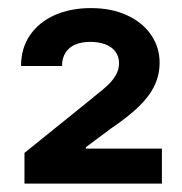

<svg xmlns="http://www.w3.org/2000/svg" viewBox="-20 -803 446 470"><path d="M39.9 -428.7 207.5 -563.9Q208.9 -565.3 209.9 -566.3Q210.9 -567.3 211.9 -567.7Q234 -584.8 245.9 -596.5Q257.8 -608.3 264.6 -621.2Q271.4 -634.1 271.4 -648.5Q271.4 -665.1 262.3 -677Q253.2 -688.8 237.2 -694.7Q221.2 -700.5 201.1 -700.5Q180 -700.5 164.5 -694Q149 -687.4 140.4 -674Q131.8 -660.7 131.8 -641.4H31.5Q31.5 -684.9 53.4 -716.9Q75.4 -748.9 114 -766Q152.7 -783.2 202.6 -783.2Q252.5 -783.2 290.7 -765.7Q328.9 -748.2 349.8 -717.7Q370.7 -687.3 370.7 -649.5Q370.7 -619.9 358.4 -593.9Q346.1 -567.8 320.9 -543.2Q295.8 -518.5 253.1 -489.5L190.2 -442.7V-439.2H376.3V-353.5H39.9Z"/></svg>

Font: Pretendard JP Variable
Style: Regular
Weight: 400
Designer: Base glyphs from Inter by Rasmus Andersson; Hangul glyphs from Noto Sans CJK(Source Han Sans) by Jang Soo-young and Kang
Foundry: Kil Hyung-jin
Version: Version 1.307;Glyphs 3.2 (3192)